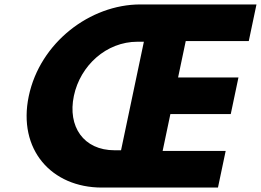

<svg xmlns="http://www.w3.org/2000/svg" viewBox="-20 -845 1175 865"><path d="M816.8 -660H1100.8L1135.5 -825H612.5C385.5 -825 160.3 -653 109.6 -412C59 -171 212 0 439 0H962L996.7 -165H712.7L747.6 -331H1019.6L1054.3 -496H782.3ZM628.2 -657 525.3 -168H496.3C356.3 -168 283.8 -275 312.8 -413C341.7 -550 459.2 -657 599.2 -657Z"/></svg>

Font: Hussar
Style: BdOblTwo
Weight: 700
Foundry: Cannot Into Space Fonts
Version: Version 2.00